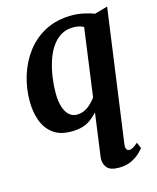

<svg xmlns="http://www.w3.org/2000/svg" viewBox="-121 -651 811 989"><g transform="rotate(-15 284.5 -156.5)"><path d="M447 147.5Q445.5 160.5 449.8 170Q454 179.5 465.5 179.5Q474 179.5 485.2 173.2Q496.5 167 511.5 153.5L525 185.5Q520.5 192 503.5 208.8Q486.5 225.5 458.2 239.8Q430 254 389.5 254Q341.5 254 324.8 231Q308 208 312 177L343.5 -53Q327.5 -36 308.8 -21.2Q290 -6.5 264.2 2Q238.5 10.5 200 10.5Q140.5 10.5 103.8 -17.5Q67 -45.5 50.2 -92.5Q33.5 -139.5 33.5 -197Q33.5 -264.5 53.5 -330Q73.5 -395.5 113.8 -449.2Q154 -503 215.2 -535Q276.5 -567 358.5 -567Q388.5 -567 421.8 -559.8Q455 -552.5 475.5 -544L545 -563.5ZM403.5 -493Q390.5 -500 376.2 -502.8Q362 -505.5 347.5 -505.5Q309 -505.5 280 -487Q251 -468.5 230.5 -436.8Q210 -405 197.8 -365.5Q185.5 -326 179.5 -283.8Q173.5 -241.5 173.5 -202.5Q173.5 -159 183 -128.5Q192.5 -98 210 -82Q227.5 -66 251.5 -66Q274 -66 292.8 -75.2Q311.5 -84.5 327 -99.2Q342.5 -114 354 -130Z"/></g></svg>

Font: Merriweather 20pt
Style: Bold Italic
Weight: 700
Italic angle: -7.8°
Version: Version 2.101